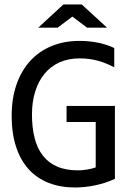

<svg xmlns="http://www.w3.org/2000/svg" viewBox="-20 -830 590 859"><path d="M491.2 -528.8V-615.2C467.4 -626.3 442.6 -634.4 416.7 -639.4C390.9 -644.4 363.6 -647 335 -647C290 -647 248.9 -639.4 211.7 -624.3C174.4 -609.1 142.5 -587.2 116 -558.3C89.4 -529.5 68.8 -494.4 54.2 -452.9C39.6 -411.4 32.2 -364.4 32.2 -312C32.2 -259.3 38.8 -212.9 52 -172.9C65.2 -132.8 84.1 -99.4 108.6 -72.5C133.2 -45.7 163 -25.4 198 -11.7C233 2 272.3 8.8 315.9 8.8C330.2 8.8 345.1 8 360.4 6.3C375.7 4.7 391 2.3 406.5 -1C422 -4.2 437.1 -8.3 451.9 -13.2C466.7 -18.1 480.8 -23.6 494.1 -29.8V-356H277.8V-284.2H408.2V-81.1C403 -79.1 397.1 -77.3 390.4 -75.7C383.7 -74.1 376.8 -72.7 369.6 -71.5C362.5 -70.4 355.3 -69.5 348.1 -68.8C341 -68.2 334.3 -67.9 328.1 -67.9C292 -67.9 261 -73.6 235.1 -85C209.2 -96.4 188 -112.8 171.4 -134.3C154.8 -155.8 142.6 -182 134.8 -212.9C127 -243.8 123 -278.8 123 -317.9C123 -355.3 127.8 -389.5 137.5 -420.4C147.1 -451.3 160.9 -477.8 179 -499.8C197 -521.7 219.2 -538.7 245.6 -550.8C272 -562.8 302.1 -568.8 335.9 -568.8C365.6 -568.8 392.9 -565.3 418 -558.3C443 -551.4 467.4 -541.5 491.2 -528.8ZM459 -706.1 345.7 -810.1H263.7L150.9 -706.1H237.8L303.7 -755.9L369.6 -706.1ZM29.8 -638.2Z"/></svg>

Font: CodeNewRoman Nerd Font Mono
Style: Regular
Weight: 400
Monospace: yes
Designer: Sam Radian
Foundry: Code New Roman
Version: Version 2.00 November 29, 2014;Nerd Fonts 3.2.1